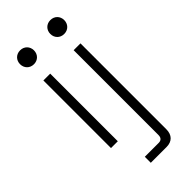

<svg xmlns="http://www.w3.org/2000/svg" viewBox="-280 -744 996 996"><g transform="rotate(-45 218.0 -246.0)"><path d="M56 -641C56 -612 77 -590 107 -590C137 -590 158 -612 158 -641C158 -670 137 -692 107 -692C77 -692 56 -670 56 -641ZM278 -641C278 -612 299 -590 329 -590C359 -590 380 -612 380 -641C380 -670 359 -692 329 -692C299 -692 278 -670 278 -641ZM132 -496H82V0H132ZM354 -496H304V126C304 146 294 156 276 156H174V200H290C330 200 354 176 354 134Z"/></g></svg>

Font: Space Text Light
Style: Regular
Weight: 300
Designer: Florian Karsten (Space Text), Colophon Foundry (Space Mono)
Foundry: Florian Karsten
Version: Version 1.003;PS 001.003;hotconv 1.0.88;makeotf.lib2.5.64775